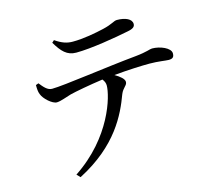

<svg xmlns="http://www.w3.org/2000/svg" viewBox="-112 -888 1223 1085"><g transform="rotate(-15 500.0 -345.5)"><path d="M389 -629C476 -629 623 -654 701 -670C733 -676 744 -686 744 -702C744 -731 707 -748 658 -748C639 -748 626 -732 569 -719C521 -708 450 -694 386 -694C353 -694 324 -703 285 -730L272 -718C306 -661 335 -629 389 -629ZM211 -386C236 -387 265 -400 297 -409C328 -417 414 -433 492 -444C503 -430 507 -418 507 -405C507 -344 445 -118 211 37L230 57C465 -64 539 -227 579 -335C593 -370 617 -376 617 -397C617 -415 593 -434 564 -451C648 -459 728 -462 772 -462C823 -462 865 -454 883 -454C907 -454 915 -463 915 -484C915 -516 855 -541 808 -541C794 -541 777 -530 707 -523C538 -507 272 -467 204 -467C177 -467 158 -491 137 -517L121 -511C121 -489 122 -471 128 -457C138 -427 185 -385 211 -386Z"/></g></svg>

Font: Source Han Serif SC Medium
Style: Regular
Weight: 500
Designer: Ryoko NISHIZUKA 西塚涼子 (kana & ideographs); Frank Grießhammer (Latin, Greek & Cyrillic); Wenlong ZHANG 张文龙 (bopomofo); San
Foundry: Adobe
Version: Version 2.003;hotconv 1.1.1;makeotfexe 2.6.0